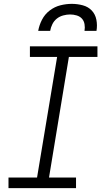

<svg xmlns="http://www.w3.org/2000/svg" viewBox="-20 -975 540 995"><path d="M24 0V-55H172L276 -680H135V-735H485V-680H337L234 -55H374V0ZM178 -815Q183 -844 197.5 -872.5Q212 -901 237.5 -920.5Q263 -940 293 -947.5Q323 -955 352 -955Q381 -955 409 -947.5Q437 -940 455.5 -920.5Q474 -901 479.5 -872.5Q485 -844 480 -815H418Q421 -833 418 -850Q415 -867 404.5 -878.5Q394 -890 377.5 -895Q361 -900 343 -900Q326 -900 307.5 -895Q289 -890 274.5 -878.5Q260 -867 251.5 -850Q243 -833 240 -815Z"/></svg>

Font: Iosevka SS04 Light Oblique
Style: Regular
Weight: 300
Italic angle: -9°
Monospace: yes
Designer: Belleve Invis
Foundry: Belleve Invis
Version: Version 19.0.0; ttfautohint (v1.8.4)